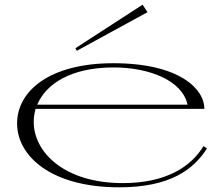

<svg xmlns="http://www.w3.org/2000/svg" viewBox="-20 -785 952 820"><path d="M489 15C708 15 807 -62 864 -151L849 -161C795 -71 686 -3 505 -3C252 -3 124 -137 124 -264C124 -283 127 -302 132 -320H853C853 -405 746 -515 464 -515C190 -515 53 -395 53 -258C53 -118 199 15 489 15ZM610 -733 589 -765 302 -579 308 -568ZM139 -338C176 -426 282 -497 465 -497C618 -497 759 -441 781 -338Z"/></svg>

Font: Sprat Extended Light
Style: Regular
Weight: 300
Width: 9
Designer: Ethan Nakache
Foundry: Collletttivo
Version: Version 2.000;Glyphs 3.2 (3217)